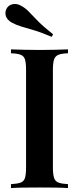

<svg xmlns="http://www.w3.org/2000/svg" viewBox="-20 -960 404 980"><path d="M327 -708V-688Q295 -687 278.5 -680.5Q262 -674 256 -656.5Q250 -639 250 -602V-106Q250 -70 256 -52Q262 -34 278.5 -28Q295 -22 327 -20V0Q302 -2 263 -2.5Q224 -3 184 -3Q139 -3 100 -2.5Q61 -2 36 0V-20Q69 -22 85.5 -28Q102 -34 107.5 -52Q113 -70 113 -106V-602Q113 -639 107.5 -656.5Q102 -674 85.5 -680.5Q69 -687 36 -688V-708Q61 -707 100 -706Q139 -705 184 -705Q224 -705 263 -706Q302 -707 327 -708ZM87 -931Q110 -919 129 -898.5Q148 -878 176 -850Q204 -822 251 -785L244 -772Q190 -795 152 -806Q114 -817 87.5 -825Q61 -833 38 -846Q16 -859 10 -878Q4 -897 13 -915Q23 -934 44.5 -938.5Q66 -943 87 -931Z"/></svg>

Font: Playfair Display SemiBold
Style: Regular
Weight: 600
Designer: Claus Eggers Sørensen
Foundry: Claus Eggers Sørensen
Version: Version 1.203